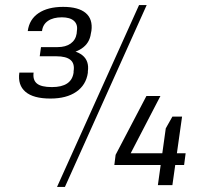

<svg xmlns="http://www.w3.org/2000/svg" viewBox="-20 -727 799 754"><path d="M178 -340Q111 -340 80 -366.5Q49 -393 56 -442H112Q108 -413 125 -399Q142 -385 184 -385Q261 -385 269 -442V-447Q274 -477 257 -491.5Q240 -506 201 -506H136L141 -542H206Q238 -542 257.5 -556Q277 -570 281 -595L282 -606Q286 -631 270.5 -645Q255 -659 223 -659Q189 -659 168.5 -645Q148 -631 145 -605H89Q95 -651 131.5 -675.5Q168 -700 228 -700Q288 -700 316.5 -676Q345 -652 339 -606L337 -596Q332 -557 300 -536Q268 -515 220 -515L222 -532Q276 -532 303.5 -510Q331 -488 325 -446V-441Q318 -393 279.5 -366.5Q241 -340 178 -340ZM526 -707H556L235 7H204ZM434 -119 555 -350H610L475 -90L456 -125H709L703 -79H429ZM631 -223 657 -269H695L657 0H600Z"/></svg>

Font: Pathway Extreme 28pt ExtraLight
Style: Italic
Weight: 250
Italic angle: -8°
Designer: Eduardo Rodriguez Tunni
Foundry: Eduardo Rodriguez Tunni
Version: Version 1.001;gftools[0.9.26]